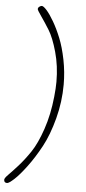

<svg xmlns="http://www.w3.org/2000/svg" viewBox="-119 -807 471 1055"><g transform="rotate(5 116.5 -279.0)"><path d="M-55 197Q-55 188 -34.5 167.5Q-14 147 17 112.5Q48 78 80.5 30Q113 -18 141 -100Q169 -182 179 -281Q184 -329 184 -363Q184 -451 162.5 -527.5Q141 -604 115.5 -645Q90 -686 68.5 -716.5Q47 -747 47 -753Q47 -761 54.5 -766.5Q62 -772 68 -772Q77 -772 95 -752Q113 -732 135.5 -693.5Q158 -655 178 -605.5Q198 -556 211.5 -488.5Q225 -421 225 -352Q225 -257 200.5 -164Q176 -71 140.5 -5.5Q105 60 66.5 111.5Q28 163 0 188.5Q-28 214 -38 214Q-55 214 -55 197Z"/></g></svg>

Font: OFL Sorts Mill Goudy TT
Style: Italic
Weight: 500
Italic angle: -6°
Version: Version 003.000